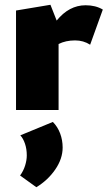

<svg xmlns="http://www.w3.org/2000/svg" viewBox="-20 -460 451 803"><path d="M410 -420 357 -273Q329 -291 294 -291Q255 -291 225 -276V0H47V-416L191 -440L217 -374Q269 -438 338 -438Q380 -438 410 -420ZM64 274Q78 255 85 232.5Q92 210 92 190Q92 163 84.5 141Q77 119 65 106L201 50Q221 70 231.5 98Q242 126 242 157Q242 204 211 249Q180 294 132 323Z"/></svg>

Font: Ysabeau Heavy
Style: Regular
Weight: 800
Designer: Christian Thalmann (Catharsis Fonts)
Version: Version 0.003